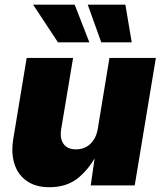

<svg xmlns="http://www.w3.org/2000/svg" viewBox="-20 -784 683 812"><path d="M189 7.8Q131.8 7.8 94 -18.1Q56.2 -43.9 41.3 -90.1Q26.4 -136.2 36.1 -196.3L92.8 -539.1H289.1L238.8 -238.3Q232.4 -198.2 248.8 -175.3Q265.1 -152.3 301.8 -152.3Q325.7 -152.3 344.7 -162.8Q363.8 -173.3 376.5 -192.9Q389.2 -212.4 393.6 -239.7L442.9 -539.1H639.2L549.8 0H363.8L383.8 -140.1H394Q363.8 -77.1 314.5 -34.7Q265.1 7.8 189 7.8ZM408.2 -605 351.1 -764.2H510.3L537.1 -605ZM225.1 -605 120.1 -764.2H295.9L357.9 -605Z"/></svg>

Font: Inter 18pt Black
Style: Italic
Weight: 900
Italic angle: -9.3988°
Designer: Rasmus Andersson
Foundry: rsms
Version: Version 4.001;git-66647c0bb